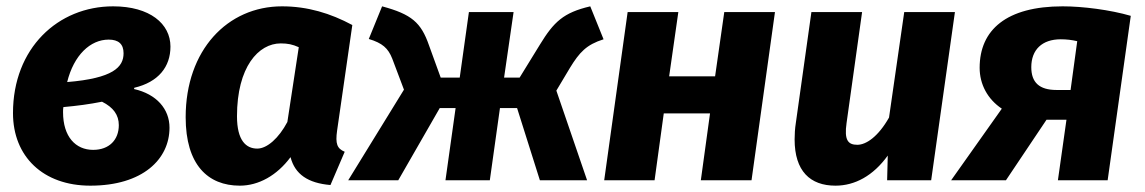

<svg xmlns="http://www.w3.org/2000/svg" viewBox="-20 -569 3615 606"><path d="M404 -292C480 -310 518 -358 518 -422C518 -494 453 -549 337 -549C163 -549 21 -417 21 -212C21 -75 116 17 265 17C431 17 515 -67 515 -166C515 -225 474 -272 403 -288ZM355 -174C355 -128 325 -96 274 -96C219 -96 179 -137 179 -215C179 -220 179 -226 180 -231C224 -235 262 -240 302 -248C338 -230 355 -206 355 -174ZM323 -444C354 -444 370 -430 370 -401C370 -357 337 -322 192 -310C213 -395 265 -444 323 -444Z M1092 -490C1023 -527 951 -549 870 -549C698 -549 566 -411 566 -199C566 -49 636 17 737 17C796 17 854 -15 897 -73C911 -19 952 9 1023 15L1068 -90C1044 -100 1038 -115 1044 -157ZM792 -100C757 -100 728 -125 728 -202C728 -358 796 -432 866 -432C888 -432 903 -429 923 -420L887 -184C860 -133 823 -100 792 -100Z M1526 0 1558 -228H1612L1684 0H1833L1736 -283L1779 -355C1809 -404 1831 -428 1885 -445L1843 -549C1758 -529 1728 -500 1684 -428L1620 -324H1571L1601 -531H1460L1431 -324H1371L1334 -426C1309 -498 1279 -524 1186 -549L1144 -446C1187 -433 1205 -417 1218 -384L1255 -286L1079 0H1237L1368 -228H1418L1386 0Z M2352 0 2426 -531H2266L2237 -328H2092L2121 -531H1961L1887 0H2046L2075 -211H2221L2192 0Z M2541 -531 2492 -182C2489 -163 2488 -145 2488 -129C2488 -29 2537 17 2617 17C2678 17 2736 -14 2782 -78L2780 0H2919L2994 -531H2834L2786 -198C2752 -138 2714 -112 2686 -112C2657 -112 2644 -126 2652 -181L2701 -531Z M3072 -355C3072 -303 3097 -256 3142 -226L2982 0H3155L3283 -191H3346L3319 0H3476L3549 -519C3484 -538 3397 -549 3334 -549C3157 -549 3072 -475 3072 -355ZM3328 -445C3346 -445 3363 -443 3380 -439L3359 -285H3315C3260 -285 3235 -309 3235 -357C3235 -412 3269 -445 3328 -445Z"/></svg>

Font: Fira Sans OT
Style: Bold Italic
Weight: 700
Italic angle: -8°
Designer: Carrois Corporate & Edenspiekermann
Foundry: Carrois Corporate GbR & Edenspiekermann AG
Version: Version 2.001